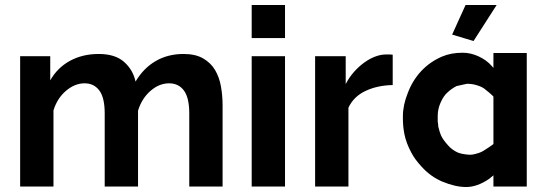

<svg xmlns="http://www.w3.org/2000/svg" viewBox="-20 -750 2181 772"><path d="M875 0H741V-294Q741 -357 719.5 -386Q698 -415 660 -415Q620 -415 585 -384.5Q550 -354 535 -305V0H401V-294Q401 -357 379.5 -386Q358 -415 320 -415Q281 -415 245.5 -385Q210 -355 195 -306V0H61V-524H182V-427Q211 -478 261.5 -505.5Q312 -533 377 -533Q443 -533 479 -501Q515 -469 525 -422Q557 -476 606 -504.5Q655 -533 718 -533Q766 -533 797 -515Q828 -497 845 -468Q862 -439 868.5 -402Q875 -365 875 -327Z M992 0V-524H1126V0ZM992 -597V-730H1126V-597Z M1559 -408Q1498 -407 1450 -384.5Q1402 -362 1381 -317V0H1247V-524H1370V-412Q1384 -439 1403 -460.5Q1422 -482 1444 -498Q1466 -514 1488.5 -522.5Q1511 -531 1532 -531Q1543 -531 1548.5 -531Q1554 -531 1559 -530Z M1854 2Q1811 2 1758 -20Q1711 -40 1675 -80Q1648 -109 1634 -136Q1613 -175 1606 -211Q1600 -241 1600 -273Q1600 -275 1600 -278Q1600 -280 1600 -283Q1600 -328 1620 -377Q1639 -427 1673.5 -464Q1708 -501 1756 -522Q1793 -538 1840 -538Q1873 -538 1905 -523Q1937 -508 1957 -485L1964 -477V-537H2098V0H1964V-45Q1952 -35 1947 -31Q1899 2 1854 2ZM1742 -242Q1748 -217 1753 -206Q1761 -188 1783 -164Q1797 -148 1820 -137Q1837 -130 1865 -128Q1878 -127 1895 -132Q1914 -137 1926 -145Q1950 -160 1963 -170L1964 -171V-361L1963 -363Q1951 -375 1934 -388H1933V-389Q1923 -398 1907 -404Q1883 -413 1861 -413Q1859 -413 1857 -413L1816 -404Q1796 -394 1779 -378Q1764 -365 1752 -338.5Q1740 -312 1740 -284Q1740 -279 1740 -274Q1739 -262 1742 -247Q1742 -247 1742 -245ZM1884 -585 1798 -611 1852 -730H1977Z"/></svg>

Font: Oxford Sans
Style: Bold
Weight: 700
Designer: Matt McInerney, Pablo Impallari, Rodrigo Fuenzalida
Foundry: Matt McInerney, Pablo Impallari, Rodrigo Fuenzalida
Version: Version 3.000g; ttfautohint (v1.5) -l 8 -r 28 -G 28 -x 14 -D